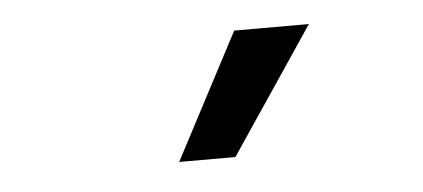

<svg xmlns="http://www.w3.org/2000/svg" viewBox="-28 -827 553 251"><g transform="rotate(-5 248.5 -701.5)"><path d="M198.9 -619.3 285.5 -784.1H383.5L272.7 -619.3Z"/></g></svg>

Font: Inter P
Style: Regular
Weight: 400
Designer: Rasmus Andersson
Foundry: rsms
Version: Version 3.018;git-588b23468